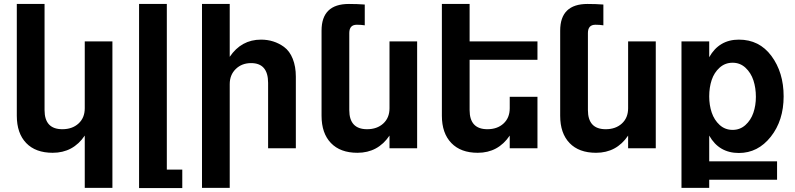

<svg xmlns="http://www.w3.org/2000/svg" viewBox="-20 -749 4014 970"><path d="M294.9 -96.2Q345.2 -96.2 376.7 -125Q408.2 -153.8 408.2 -202.1V-540H547.9V200.2H408.2V-64Q349.6 22.9 246.1 22.9Q159.7 22.9 112.3 -26.4Q64.9 -75.7 64.9 -164.1V-729H205.1V-192.9Q205.1 -96.2 294.9 -96.2Z M822.8 -729V107.9H900.9V201.2H682.6V-729Z M1248.5 -430.2Q1201.7 -430.2 1171.1 -400.4Q1140.6 -370.6 1140.6 -324.2V200.2H1000.5V-729H1140.6V-461.9Q1199.2 -548.8 1298.8 -548.8Q1363.8 -548.8 1414.6 -512.2Q1443.4 -491.2 1459 -451.9Q1474.6 -412.6 1474.6 -361.8V0H1334.5V-330.1Q1334.5 -430.2 1248.5 -430.2Z M1834.5 -96.2Q1884.8 -96.2 1916.3 -125Q1947.8 -153.8 1947.8 -202.1V-540H2087.4V0H1947.8V-64Q1889.2 22.9 1785.6 22.9Q1699.2 22.9 1651.9 -26.4Q1604.5 -75.7 1604.5 -164.1V-594.2Q1604.5 -729 1742.7 -729Q1784.2 -729 1822.8 -726.1V-621.1Q1804.2 -624 1782.7 -624Q1744.6 -624 1744.6 -582V-192.9Q1744.6 -96.2 1834.5 -96.2Z M2442.4 -96.2Q2492.7 -96.2 2523.9 -125Q2555.2 -153.8 2555.2 -202.1V-259.8H2695.3V0H2555.2V-64Q2496.6 22.9 2393.6 22.9Q2307.6 22.9 2260 -26.6Q2212.4 -76.2 2212.4 -164.1V-729H2352.5V-540H2695.3V-446.8H2352.5V-192.9Q2352.5 -96.2 2442.4 -96.2Z M3040 -96.2Q3090.3 -96.2 3121.8 -125Q3153.3 -153.8 3153.3 -202.1V-540H3293V0H3153.3V-64Q3094.7 22.9 2991.2 22.9Q2904.8 22.9 2857.4 -26.4Q2810.1 -75.7 2810.1 -164.1V-594.2Q2810.1 -729 2948.2 -729Q2989.7 -729 3028.3 -726.1V-621.1Q3009.8 -624 2988.3 -624Q2950.2 -624 2950.2 -582V-192.9Q2950.2 -96.2 3040 -96.2Z M3798.8 -259.8Q3798.8 -304.7 3786.4 -342.8Q3773.9 -380.9 3746.6 -406.5Q3719.2 -432.1 3681.2 -432.1Q3643.1 -432.1 3615.5 -407.2Q3587.9 -382.3 3575.4 -344.7Q3563 -307.1 3563 -262.2Q3563 -217.8 3575.7 -180.2Q3588.4 -142.6 3615.7 -117.7Q3643.1 -92.8 3681.2 -92.8Q3718.8 -92.8 3746.1 -117.4Q3773.4 -142.1 3786.1 -179.2Q3798.8 -216.3 3798.8 -259.8ZM3712.9 -548.8Q3815.9 -548.8 3877 -466.8Q3939 -383.3 3939 -262.2Q3939 -140.1 3874 -58.1Q3809.1 23.9 3712.9 23.9Q3612.3 23.9 3563 -64V65.9H3905.8V159.2H3563V200.2H3422.9V-540H3563V-460Q3612.8 -548.8 3712.9 -548.8Z"/></svg>

Font: Miedinger*
Style: Bold
Weight: 700
Version: Version 001.000